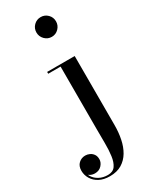

<svg xmlns="http://www.w3.org/2000/svg" viewBox="-341 -817 906 1135"><g transform="rotate(-30 112.0 -250.0)"><path d="M46 260Q4.5 260 -24.8 244.5Q-54 229 -69.5 203.2Q-85 177.5 -85 148Q-85 115.5 -66 98Q-47 80.5 -21 80.5Q-6 80.5 8.2 87Q22.5 93.5 32 106.8Q41.5 120 41.5 141Q41.5 163 24 182Q6.5 201 -22 201Q-38.5 201 -52.5 194.2Q-66.5 187.5 -75.2 175.8Q-84 164 -84 148H-72Q-72 175.5 -58 198Q-44 220.5 -18.8 234Q6.5 247.5 39.5 247.5Q74 247.5 90.5 224Q107 200.5 112.2 161.2Q117.5 122 117 74.8Q116.5 27.5 116.5 -20V-447.5H32V-460H220V11.5Q220 60.5 211 105.2Q202 150 181.5 184.8Q161 219.5 127.8 239.8Q94.5 260 46 260ZM160.5 -625.5Q132.5 -625.5 113 -645.5Q93.5 -665.5 93.5 -693Q93.5 -721 113 -740.5Q132.5 -760 160.5 -760Q188 -760 207.5 -740.5Q227 -721 227 -693Q227 -665.5 207.5 -645.5Q188 -625.5 160.5 -625.5Z"/></g></svg>

Font: Bodoni Moda 18pt Medium
Style: Regular
Weight: 500
Designer: Owen Earl
Foundry: indestructible type
Version: Version 2.004